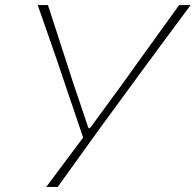

<svg xmlns="http://www.w3.org/2000/svg" viewBox="-20 -733 768 753"><path d="M161.5 0Q195.5 -46 231 -93.2Q266.5 -140.5 306 -193.5L199.5 -508Q181.5 -560 165.2 -606.5Q149 -653 128 -713H168Q190.5 -644.5 206.5 -594.8Q222.5 -545 237 -500.5Q251.5 -456 269 -402L327 -230.5H333L456.5 -399Q486.5 -441 512.2 -476.8Q538 -512.5 563.2 -547.5Q588.5 -582.5 617.2 -622.5Q646 -662.5 682.5 -713H727.5Q680 -649 628 -578.8Q576 -508.5 533 -450L367.5 -224Q331.5 -174 288.8 -114.5Q246 -55 206.5 0Z"/></svg>

Font: Commissioner Loud Thin
Style: Italic
Weight: 100
Italic angle: -12°
Designer: Kostas Bartsokas
Foundry: Kostas Bartsokas
Version: Version 1.000; ttfautohint (v1.8.3)